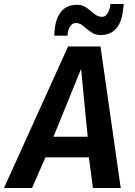

<svg xmlns="http://www.w3.org/2000/svg" viewBox="-55 -939 675 959"><path d="M-35 0 285 -707H447L548 0H409L389 -153H172L105 0ZM212 -256H383L350 -595ZM216 -761Q216 -770 217 -781Q218 -792 221 -813Q230 -860 256.5 -887.5Q283 -915 331 -915Q352 -915 368 -906Q384 -897 397.5 -885Q411 -873 424.5 -864Q438 -855 455 -855Q467 -855 475 -863.5Q483 -872 487.5 -882.5Q492 -893 494 -901Q496 -910 496 -913.5Q496 -917 496 -919H563Q562 -910 561.5 -903Q561 -896 559 -885Q552 -826 524 -795Q496 -764 447 -764Q425 -764 409 -773Q393 -782 379.5 -794Q366 -806 353 -815Q340 -824 324 -824Q309 -824 299.5 -812.5Q290 -801 288 -793Q285 -784 284 -776.5Q283 -769 282 -761Z"/></svg>

Font: Georama ExtraCondensed Thin SemiBold
Style: Italic
Weight: 600
Italic angle: -9°
Version: Version 1.001